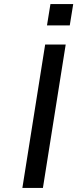

<svg xmlns="http://www.w3.org/2000/svg" viewBox="-20 -924 400 944"><path d="M90 0 202 -705H303L191 0ZM211 -799 228 -904H340L323 -799Z"/></svg>

Font: Nunito Sans 7pt Expanded
Style: Italic
Weight: 400
Width: 7
Italic angle: -9°
Designer: Vernon Adams
Foundry: Vernon Adams
Version: Version 3.101;gftools[0.9.27]